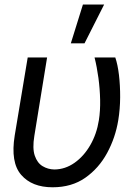

<svg xmlns="http://www.w3.org/2000/svg" viewBox="-20 -792 579 822"><path d="M98.6 -545.9H181.6L127 -210Q118.2 -156.7 128.9 -125.5Q139.6 -94.2 162.4 -80.6Q185.1 -66.9 212.9 -66.4Q259.3 -66.9 299.1 -95Q338.9 -123 366.5 -170.7Q394 -218.3 403.3 -277.3Q409.7 -317.9 408.7 -364.5Q407.7 -411.1 401.4 -458.3Q395 -505.4 384.8 -545.9H473.6Q483.9 -516.1 489.3 -471.2Q494.6 -426.3 494.4 -375.5Q494.1 -324.7 486.3 -277.3Q474.1 -202.6 438.7 -137.2Q403.3 -71.8 345.2 -31Q287.1 9.8 205.1 9.8Q116.7 9.8 70.6 -43.5Q24.4 -96.7 43 -211.9ZM283.2 -606.4 335 -772.5H425.8L341.8 -606.4Z"/></svg>

Font: Inter Tight
Style: Italic
Weight: 400
Italic angle: -9.39999°
Designer: Rasmus Andersson
Foundry: rsms
Version: Version 3.002